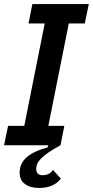

<svg xmlns="http://www.w3.org/2000/svg" viewBox="-23 -718 459 949"><path d="M17 -96H97L198 -602H118L137 -698H416L396 -602H317L216 -96H295L276 0Q239 20 216 36Q193 52 179.5 66Q166 80 161 92Q156 104 156 117Q156 148 188 148Q221 148 239 122L278 165Q242 211 171 211Q126 211 100 191.5Q74 172 74 135Q74 91 107.5 60.5Q141 30 213 10L215 0H-3Z"/></svg>

Font: IBM Plex Sans Cond SmBld
Style: Italic
Weight: 600
Width: 3
Italic angle: -11°
Designer: Mike Abbink, Paul van der Laan, Pieter van Rosmalen
Foundry: Bold Monday
Version: Version 1.3